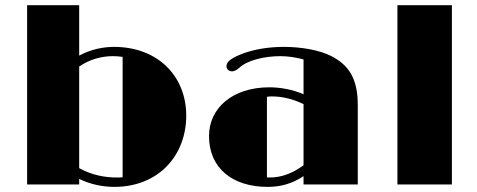

<svg xmlns="http://www.w3.org/2000/svg" viewBox="-20 -711 1837 740"><path d="M84.5 0H285.2V-21.5C327.6 -0.5 376 9.3 420.4 9.3C592.3 9.3 697.8 -113.3 697.8 -265.1C697.8 -417.5 588.4 -530.3 419.4 -530.3C379.4 -530.3 330.6 -521.5 285.2 -496.6V-690.9H84.5ZM285.2 -63V-454.6C325.2 -482.4 372.1 -494.6 415 -494.6C426.8 -494.6 440.4 -493.7 452.6 -491.7V-27.8C445.8 -26.9 438 -26.9 428.7 -26.9C387.2 -26.9 334.5 -35.2 285.2 -63Z M785.6 -186.5C785.6 -60.5 878.9 9.3 1011.2 9.3C1060.1 9.3 1105.5 -2.4 1149.9 -32.2V0H1358.9V-306.2C1358.9 -408.7 1324.2 -461.4 1253.4 -496.6C1211.4 -517.1 1144.5 -530.3 1073.7 -530.3C1015.1 -530.3 959.5 -521 914.1 -503.9C863.8 -484.4 853 -470.2 853 -455.6C853 -444.8 861.3 -436 875 -436C881.8 -436 891.6 -440.4 900.9 -448.7C933.1 -479 999 -494.6 1060.5 -494.6C1089.4 -494.6 1122.6 -489.7 1149.9 -481.9V-347.7C1108.4 -365.7 1061 -374.5 1018.1 -374.5C876 -374.5 785.6 -294.4 785.6 -186.5ZM1008.8 -27.3V-337.9C1014.6 -338.9 1021 -339.4 1027.3 -339.4C1066.4 -339.4 1106.9 -330.6 1149.9 -309.6V-74.2C1105 -40.5 1061 -26.9 1020 -26.9C1016.1 -26.9 1012.2 -26.9 1008.8 -27.3Z M1511.7 0H1721.7V-690.9H1511.7Z"/></svg>

Font: Limelight
Style: Regular
Weight: 400
Designer: Nicole Fally
Foundry: Nicole Fally
Version: Version 1.002